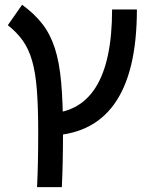

<svg xmlns="http://www.w3.org/2000/svg" viewBox="-20 -557 626 802"><path d="M172.9 9.8V-83Q448.2 -83 448.2 -517.6H551.8Q551.8 9.8 172.9 9.8ZM134.8 224.6Q137.2 176.8 138.4 119.4Q139.6 62 139.6 -4.9Q139.6 -108.9 134 -181.2Q128.4 -253.4 114.3 -302.7Q100.1 -352.1 75.4 -387Q50.8 -421.9 12.7 -451.7L72.3 -537.1Q123.5 -500 156.7 -457.3Q189.9 -414.6 209 -356Q228 -297.4 235.6 -212.4Q243.2 -127.4 243.2 -4.9Q243.2 62 241.9 119.4Q240.7 176.8 238.3 224.6Z"/></svg>

Font: Cascadia Mono
Style: Regular
Weight: 400
Monospace: yes
Designer: Aaron Bell
Foundry: Saja Typeworks
Version: Version 2102.003